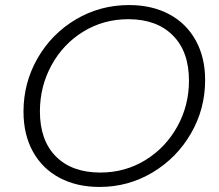

<svg xmlns="http://www.w3.org/2000/svg" viewBox="-20 -730 868 760"><path d="M73 -288Q73 -402 128.5 -499Q184 -596 280 -653Q376 -710 491 -710Q581 -710 649 -674Q717 -638 754.5 -570.5Q792 -503 792 -413Q792 -299 736 -202Q680 -105 584 -47.5Q488 10 374 10Q284 10 216 -26Q148 -62 110.5 -129.5Q73 -197 73 -288ZM728 -411Q728 -526 664 -590Q600 -654 488 -654Q390 -654 310 -605Q230 -556 184 -472Q138 -388 138 -289Q138 -174 201.5 -110.5Q265 -47 377 -47Q475 -47 555 -96Q635 -145 681.5 -228.5Q728 -312 728 -411Z"/></svg>

Font: Kodchasan Light
Style: Italic
Weight: 300
Italic angle: -10°
Version: Version 1.000; ttfautohint (v1.6)